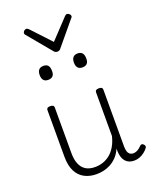

<svg xmlns="http://www.w3.org/2000/svg" viewBox="-189 -1157 1025 1280"><g transform="rotate(-20 323.0 -517.0)"><path d="M270 18Q222 18 185 -1.5Q148 -21 127.5 -61.5Q107 -102 107 -166V-496Q107 -505 113 -509.5Q119 -514 132 -514Q146 -514 152.5 -509.5Q159 -505 159 -496V-171Q159 -127 171.5 -95.5Q184 -64 210 -47Q236 -30 277 -30Q306 -30 333 -39Q360 -48 383 -66.5Q406 -85 424 -115Q442 -145 452 -186V-496Q452 -506 458.5 -510.5Q465 -515 479 -515Q492 -515 498 -510.5Q504 -506 504 -496V-93Q504 -73 508.5 -58.5Q513 -44 523 -36.5Q533 -29 547 -29Q557 -29 567 -32.5Q577 -36 587 -43Q597 -50 607 -61Q613 -67 620 -66.5Q627 -66 633 -59Q638 -54 639.5 -47Q641 -40 636 -34Q625 -19 609 -7Q593 5 575 12Q557 19 537 19Q517 19 502 13Q487 7 476 -5Q465 -17 459 -35Q453 -53 452 -76V-97Q437 -63 415.5 -41Q394 -19 370 -6Q346 7 320.5 12.5Q295 18 270 18ZM181 -683Q160 -683 149 -695.5Q138 -708 138 -732Q138 -757 149 -769.5Q160 -782 182 -782Q204 -782 214.5 -769.5Q225 -757 225 -732Q226 -707 214.5 -695Q203 -683 181 -683ZM425 -683Q403 -683 392 -695.5Q381 -708 381 -732Q381 -757 392 -769.5Q403 -782 425 -782Q446 -782 457 -769.5Q468 -757 468 -732Q469 -707 457.5 -695Q446 -683 425 -683ZM448 -1053Q456 -1053 464 -1046Q472 -1039 472 -1030Q472 -1028 471 -1024.5Q470 -1021 466 -1018L328 -852Q324 -846 318 -842.5Q312 -839 303 -839Q294 -839 288.5 -842.5Q283 -846 278 -852L140 -1018Q137 -1021 136 -1024.5Q135 -1028 135 -1030Q135 -1039 142.5 -1046Q150 -1053 158 -1053Q163 -1053 167 -1051Q171 -1049 175 -1045L303 -908L432 -1045Q436 -1049 439.5 -1051Q443 -1053 448 -1053Z"/></g></svg>

Font: Playwrite BE WAL ExtraLight
Style: Regular
Weight: 250
Version: Version 1.002